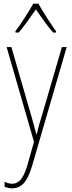

<svg xmlns="http://www.w3.org/2000/svg" viewBox="-20 -783 390 1045"><path d="M189 -763H161C137 -720 90 -647 64 -613V-606H82C112 -640 149 -695 175 -732C202 -693 238 -641 269 -606H285V-613C266 -638 214 -718 189 -763ZM16 -527 165 -11 129 116C106 195 79 217 46 217C32 217 18 213 5 206V234C19 239 31 242 46 242C95 242 128 210 154 122L343 -527H317L207 -150C196 -116 188 -89 180 -52H178C173 -71 169 -86 151 -150L42 -527Z"/></svg>

Font: Noto Sans Condensed Thin
Style: Regular
Weight: 100
Width: 3
Designer: Monotype Design Team
Foundry: Monotype Imaging Inc.
Version: Version 2.013